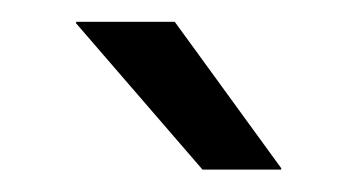

<svg xmlns="http://www.w3.org/2000/svg" viewBox="-20 -703 324 175"><path d="M139.3 -683.1 236.3 -549.7V-548.4H164.6L49.4 -681.7V-683.1Z"/></svg>

Font: Anek Gurmukhi Medium
Style: Regular
Weight: 500
Designer: Sarang Kulkarni (Gurmukhi), Yesha Goshar (Latin)
Foundry: Ek Type
Version: Version 1.003